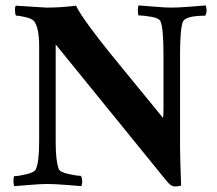

<svg xmlns="http://www.w3.org/2000/svg" viewBox="-20 -667 782 692"><path d="M147.5 -639.6Q199.2 -639.6 253.9 -646.5Q266.6 -620.1 303.7 -569.8Q340.8 -519.5 377.4 -474.6Q414.1 -429.7 475.1 -355Q536.1 -280.3 567.4 -242.2Q569.3 -249 569.3 -282.2V-464.8Q569.3 -566.4 558.6 -589.8Q553.7 -601.6 525.9 -606.4Q498 -611.3 479.5 -611.3Q478.5 -611.3 477.5 -618.7Q476.6 -626 477.1 -634.8Q477.5 -643.6 479.5 -647.5Q497.1 -646.5 535.2 -643.1Q573.2 -639.6 598.6 -639.6Q623 -639.6 667 -643.1Q710.9 -646.5 721.7 -647.5Q728.5 -626 719.7 -610.4Q647.5 -610.4 638.7 -587.9Q628.9 -560.5 628.9 -467.8V-135.7Q628.9 -100.6 632.8 1Q628.9 4.9 608.4 4.9Q595.7 4.9 578.1 -17.6L180.7 -506.8V-153.3Q180.7 -88.9 191.4 -58.6Q195.3 -46.9 226.1 -40Q256.8 -33.2 271.5 -33.2Q280.3 -17.6 273.4 3.9Q262.7 2.9 219.2 -0.5Q175.8 -3.9 150.4 -3.9Q125 -3.9 86.9 -0.5Q48.8 2.9 31.2 3.9Q29.3 0 28.8 -8.8Q28.3 -17.6 29.3 -24.9Q30.3 -32.2 31.2 -32.2Q46.9 -32.2 75.7 -39.1Q104.5 -45.9 109.4 -57.6Q121.1 -83 121.1 -156.2V-502Q121.1 -564.5 103.5 -589.8Q97.7 -598.6 74.7 -604.5Q51.8 -610.4 39.1 -610.4Q35.2 -610.4 34.2 -626.5Q33.2 -642.6 37.1 -646.5Q142.6 -639.6 147.5 -639.6Z"/></svg>

Font: Crimson
Style: Bold
Weight: 700
Version: Version 0.8 ; ttfautohint (v1.00) -l 8 -r 50 -G 200 -x 14 -D